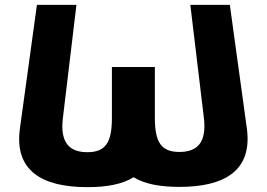

<svg xmlns="http://www.w3.org/2000/svg" viewBox="-20 -756 1099 791"><path d="M294.9 -736H132.1L62 -226C39 -56 148 15 340 15C422.5 15 485.4 2.3 530.3 -25.9C575.1 1.6 637.5 14 719 14C911 14 1020 -57 997 -227L926.9 -736H764.1L820 -270C832 -169 793 -130 719 -130C645 -130 618 -169 618 -270V-480H441V-269C441 -168 414 -129 340 -129C266 -129 227 -168 239 -269Z"/></svg>

Font: Sztylet
Style: Bd
Weight: 700
Foundry: Cannot Into Space Fonts, PlusOne Fonts
Version: Version 0.12